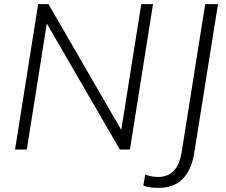

<svg xmlns="http://www.w3.org/2000/svg" viewBox="-20 -725 1097 931"><path d="M53 0 165 -705H215L568 -95L665 -705H722L610 0H561L207 -611L110 0ZM748 186Q732 186 713 184Q694 182 675 175L684 122Q702 128 717.5 130.5Q733 133 747 133Q793 133 822 104Q851 75 861 12L975 -705H1037L922 16Q909 99 866 142.5Q823 186 748 186Z"/></svg>

Font: Mulish Light
Style: Italic
Weight: 300
Italic angle: -9°
Designer: Vernon Adams
Foundry: Vernon Adams
Version: Version 3.603; ttfautohint (v1.8.3)